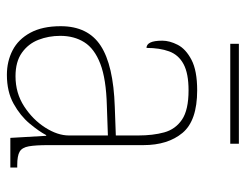

<svg xmlns="http://www.w3.org/2000/svg" viewBox="-98 -605 713 557"><g transform="rotate(90 258.5 -326.5)"><path d="M197 10Q158 10 126 -6.5Q94 -23 75 -58Q56 -93 56 -146Q56 -225 112.5 -262Q169 -299 290 -303L373 -306V-371Q373 -414 364 -446.5Q355 -479 327 -498Q299 -517 242 -517Q193 -517 166 -502.5Q139 -488 129 -460.5Q119 -433 119 -395Q109 -395 103.5 -406Q98 -417 98 -441Q98 -462 110 -485.5Q122 -509 153.5 -525.5Q185 -542 242 -542Q330 -542 365.5 -499.5Q401 -457 401 -386V-110Q401 -73 404.5 -53.5Q408 -34 420 -27Q432 -20 459 -20H466V0H380L374 -104H372Q361 -83 338.5 -56Q316 -29 281 -9.5Q246 10 197 10ZM201 -15Q250 -15 288.5 -40Q327 -65 350 -101Q373 -137 373 -170V-283L287 -280Q209 -278 165 -261Q121 -244 102.5 -214.5Q84 -185 84 -145Q84 -111 95.5 -81.5Q107 -52 133 -33.5Q159 -15 201 -15ZM107 -638V-663H397V-638Z"/></g></svg>

Font: Noto Serif Bengali Thin
Style: Regular
Weight: 250
Version: Version 2.003